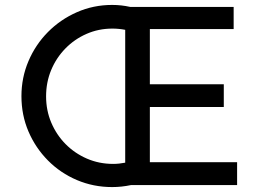

<svg xmlns="http://www.w3.org/2000/svg" viewBox="-20 -751 1056 779"><path d="M942 0H511Q473 8 435 8Q359 8 292 -20.5Q225 -49 174.5 -100Q124 -151 95.5 -217.5Q67 -284 67 -361Q67 -436 95.5 -503Q124 -570 174.5 -621Q225 -672 292 -701.5Q359 -731 435 -731Q454 -731 472 -729Q490 -727 508 -723H928V-633H588V-409H888V-317H588V-93H942ZM167 -360Q167 -303 188 -253.5Q209 -204 246 -166.5Q283 -129 332.5 -107.5Q382 -86 439 -86Q463 -86 488 -91V-630Q462 -635 436 -635Q380 -635 331 -613.5Q282 -592 245 -554Q208 -516 187.5 -466.5Q167 -417 167 -360Z"/></svg>

Font: Synthetic
Style: Regular
Weight: 400
Designer: Santiago Orozco
Foundry: Typemade
Version: Version 2.000; ttfautohint (v1.8.4.7-5d5b)